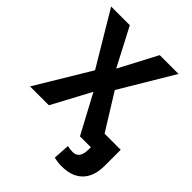

<svg xmlns="http://www.w3.org/2000/svg" viewBox="-254 -849 1199 1199"><g transform="rotate(45 346.0 -249.0)"><path d="M313.5 -459 446.3 -710.9H612.3L401.9 -358.4L624.5 0H452.6L315.4 -256.3L178.2 0H11.7L227.5 -358.4L17.1 -710.9H182.1ZM691.9 -120.6V19.5Q691.9 114.3 643.3 163.8Q594.7 213.4 505.4 213.4Q485.4 213.4 469.5 211.4Q453.6 209.5 435.5 205.1L442.4 95.7Q453.1 98.6 465.1 100.1Q477.1 101.6 490.2 101.6Q519 101.6 533.9 81.1Q548.8 60.5 548.8 19.5V-120.6Z"/></g></svg>

Font: Roboto Web
Style: Bold
Weight: 700
Designer: Google
Version: Version 1.200310; 2013